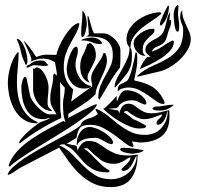

<svg xmlns="http://www.w3.org/2000/svg" viewBox="-20 -713 809 783"><path d="M221 -111 63 -29Q59 -27 52 -22Q45 -17 37.5 -12Q30 -7 23 -3.5Q16 0 12 0H11Q14 -14 33 -31.5Q52 -49 79.5 -67.5Q107 -86 140.5 -104.5Q174 -123 205 -140Q236 -157 261.5 -171Q287 -185 300 -195Q308 -200 311 -208Q314 -216 322 -221Q328 -225 334.5 -227.5Q341 -230 348.5 -232Q356 -234 363.5 -237.5Q371 -241 379 -248L369 -266L371 -269H374Q401 -257 423 -238.5Q445 -220 466.5 -203.5Q488 -187 513 -175Q538 -163 571 -163Q613 -163 638.5 -191.5Q664 -220 664 -260L662 -258Q660 -250 657.5 -241Q655 -232 650 -223.5Q645 -215 638 -209.5Q631 -204 622 -204L618 -210Q619 -221 629 -228.5Q639 -236 641 -247Q622 -240 604.5 -233.5Q587 -227 567 -227Q550 -227 530.5 -238.5Q511 -250 499 -260Q494 -260 490.5 -259.5Q487 -259 485 -255Q496 -249 505 -241.5Q514 -234 525 -226Q529 -225 536.5 -221.5Q544 -218 551.5 -214Q559 -210 566 -206Q573 -202 577 -199Q574 -191 564 -190Q554 -189 548 -189Q531 -189 510.5 -197Q490 -205 469.5 -217Q449 -229 431 -243Q413 -257 401 -269Q406 -271 413.5 -278Q421 -285 429 -293Q437 -301 444 -309Q451 -317 456 -322V-300L459 -303Q464 -317 472 -331Q480 -345 499 -345Q509 -345 522.5 -341Q536 -337 548 -329.5Q560 -322 568.5 -312Q577 -302 577 -290L571 -286Q557 -291 544.5 -297.5Q532 -304 518 -304Q504 -304 490.5 -299.5Q477 -295 466 -284Q464 -278 459.5 -275Q455 -272 448.5 -271.5Q442 -271 435 -270.5Q428 -270 422 -269L460 -263L464 -258L466 -249Q469 -264 477.5 -277Q486 -290 503 -290Q517 -290 526 -284Q535 -278 544.5 -270.5Q554 -263 566.5 -257Q579 -251 600 -251Q617 -251 635 -255.5Q653 -260 670 -264Q671 -258 671 -251.5Q671 -245 671 -238Q671 -181 638 -156.5Q605 -132 551 -132Q543 -132 535 -134Q527 -136 519 -136H518L525 -118L522 -114Q510 -114 492 -128Q474 -142 451.5 -159Q429 -176 403 -190Q377 -204 348 -204Q317 -204 306.5 -192Q296 -180 292 -151L252 -127Q263 -124 272.5 -122.5Q282 -121 292 -118L293 -116L296 -101H297Q304 -117 314.5 -127.5Q325 -138 342 -138Q364 -138 379 -129Q394 -120 410 -108.5Q426 -97 447.5 -88Q469 -79 503 -79Q513 -79 524 -80.5Q535 -82 545 -82L541 -78Q541 -23 515.5 13.5Q490 50 430 50Q392 50 361.5 35.5Q331 21 306 -2.5Q281 -26 260.5 -54.5Q240 -83 221 -111ZM221 -121Q252 -107 274.5 -83.5Q297 -60 319.5 -37.5Q342 -15 368.5 1.5Q395 18 433 18Q452 18 471 11Q490 4 504.5 -9Q519 -22 528 -39Q537 -56 537 -77Q534 -76 530 -66.5Q526 -57 520 -45.5Q514 -34 504.5 -25Q495 -16 481 -16L475 -21Q476 -25 482 -30.5Q488 -36 494.5 -42Q501 -48 506.5 -55.5Q512 -63 512 -71Q506 -71 500 -66.5Q494 -62 486 -57.5Q478 -53 467.5 -49Q457 -45 444 -45Q410 -45 385 -65Q360 -85 338 -108Q335 -108 330 -108.5Q325 -109 322 -107Q337 -98 349 -86Q361 -74 372.5 -62Q384 -50 396.5 -38.5Q409 -27 426 -18L427 -14L422 -10Q381 -10 358.5 -23Q336 -36 319.5 -54Q303 -72 287 -91Q271 -110 244 -122V-125Q238 -125 232 -124Q226 -123 221 -121ZM15 -37Q24 -68 49.5 -95.5Q75 -123 108 -145.5Q141 -168 175.5 -186.5Q210 -205 237 -219H238H241L245 -215H247Q240 -234 238.5 -251.5Q237 -269 237 -289Q237 -305 240.5 -320Q244 -335 244 -351V-356Q239 -361 233.5 -367Q228 -373 225 -379Q225 -351 225.5 -324Q226 -297 226 -269Q226 -259 228 -250Q230 -241 230 -232Q187 -212 143 -185.5Q99 -159 62 -129H58Q58 -136 67.5 -148Q77 -160 89.5 -171.5Q102 -183 114.5 -193Q127 -203 134 -208Q145 -216 159 -220Q173 -224 185 -232Q177 -232 171 -229.5Q165 -227 158 -227Q130 -227 112.5 -239Q95 -251 85 -270.5Q75 -290 71 -313Q67 -336 67 -359Q67 -362 68 -368.5Q69 -375 71 -382Q73 -389 76 -394.5Q79 -400 82 -400L88 -395L103 -322Q105 -313 113.5 -300.5Q122 -288 133.5 -276.5Q145 -265 157 -256.5Q169 -248 178 -247H185H210Q205 -257 200.5 -263.5Q196 -270 192.5 -276.5Q189 -283 187 -291Q185 -299 185 -311Q185 -334 191 -358Q197 -382 197 -406L201 -414L212 -404Q212 -418 209 -432Q206 -446 204 -460H203Q180 -474 155 -474Q141 -474 129 -470.5Q117 -467 104 -462H103Q108 -464 108 -470Q108 -475 104 -485.5Q100 -496 95 -507Q90 -518 85 -528.5Q80 -539 77 -545V-547Q91 -533 103 -517Q115 -501 125 -484L129 -481H130Q141 -486 151 -488Q161 -490 171 -490Q182 -490 191 -489.5Q200 -489 210 -489Q212 -502 221 -523Q230 -544 243 -564.5Q256 -585 271 -600.5Q286 -616 300 -619L304 -616Q299 -592 288 -573Q277 -554 266.5 -534.5Q256 -515 248 -492.5Q240 -470 240 -438Q240 -412 249.5 -388.5Q259 -365 279 -348Q276 -336 274.5 -323.5Q273 -311 270 -299L353 -359H356Q356 -368 354 -376.5Q352 -385 352 -395Q352 -408 358.5 -420.5Q365 -433 373 -445Q381 -457 389.5 -469.5Q398 -482 401 -495L406 -497Q409 -497 411 -493Q413 -489 414 -484Q415 -479 415.5 -474Q416 -469 416 -466Q416 -451 409 -432.5Q402 -414 393 -395.5Q384 -377 377 -360Q370 -343 370 -332V-329Q347 -306 317 -286.5Q287 -267 259 -249L258 -232Q265 -235 282 -244.5Q299 -254 318 -263.5Q337 -273 353 -280.5Q369 -288 375 -288Q374 -275 350.5 -255.5Q327 -236 292 -212Q257 -188 215 -162.5Q173 -137 134 -113Q95 -89 64 -68Q33 -47 21 -34H19ZM470 -104 474 -110H489Q503 -110 525.5 -107Q548 -104 562 -101L566 -100Q563 -96 557 -93.5Q551 -91 543.5 -89.5Q536 -88 529 -87Q522 -86 518 -86Q514 -86 506 -87.5Q498 -89 490 -91Q482 -93 476 -96.5Q470 -100 470 -104ZM293 -130Q293 -153 307.5 -174Q322 -195 347 -195Q357 -195 373 -189Q389 -183 404 -173.5Q419 -164 430 -152.5Q441 -141 441 -130L437 -125Q429 -125 420.5 -129Q412 -133 403.5 -138Q395 -143 386.5 -147Q378 -151 370 -151Q361 -151 349 -150Q337 -149 326.5 -146Q316 -143 307 -137Q298 -131 295 -121L293 -122ZM12 -377Q12 -406 22.5 -441.5Q33 -477 52 -500L56 -499Q56 -468 52.5 -437Q49 -406 49 -375Q49 -350 53 -326Q57 -302 66.5 -281Q76 -260 92 -243Q108 -226 133 -215V-212L130 -210Q98 -210 75.5 -226Q53 -242 39 -266.5Q25 -291 18.5 -320.5Q12 -350 12 -377ZM115 -434 122 -433 127 -438Q139 -438 148 -429Q157 -420 164 -407Q171 -394 174.5 -380.5Q178 -367 178 -358Q178 -342 176 -326Q174 -310 174 -295Q174 -280 179 -275Q184 -270 193 -260Q176 -260 162 -268Q148 -276 137.5 -289Q127 -302 121 -318.5Q115 -335 115 -351ZM601 -271 611 -278Q631 -278 650 -282Q669 -286 689 -286Q665 -262 632 -262Q624 -262 614.5 -263Q605 -264 601 -271ZM504 -356Q493 -356 485.5 -354Q478 -352 469 -348L466 -344L462 -342L460 -344Q460 -363 471 -369Q482 -375 496 -382Q502 -385 508 -400.5Q514 -416 519 -435Q524 -454 527.5 -471.5Q531 -489 532 -496L534 -500Q539 -499 539.5 -488Q540 -477 540 -473Q540 -450 536 -429.5Q532 -409 527 -386L532 -384Q564 -377 589.5 -365.5Q615 -354 636 -325Q639 -320 645 -309.5Q651 -299 651 -293Q651 -289 647 -289Q633 -289 618.5 -299.5Q604 -310 586.5 -322.5Q569 -335 548.5 -345.5Q528 -356 504 -356ZM381 -314Q381 -342 390 -364Q399 -386 410.5 -405.5Q422 -425 431 -444.5Q440 -464 440 -489Q440 -513 432.5 -527.5Q425 -542 412.5 -550Q400 -558 382.5 -561Q365 -564 344 -564H333L342 -571Q342 -591 339.5 -609.5Q337 -628 337 -648L342 -644Q347 -627 351 -610.5Q355 -594 363 -577H401Q413 -577 425 -570.5Q437 -564 447.5 -554Q458 -544 464.5 -531.5Q471 -519 471 -508V-467Q471 -460 470.5 -452.5Q470 -445 469 -437Q445 -407 425 -372.5Q405 -338 385 -306ZM252 -432Q252 -439 255 -454.5Q258 -470 263.5 -485Q269 -500 276.5 -511.5Q284 -523 293 -523L297 -516Q299 -500 293.5 -482.5Q288 -465 288 -448Q288 -434 293 -419.5Q298 -405 306.5 -393Q315 -381 327 -372.5Q339 -364 353 -362Q348 -355 339.5 -353.5Q331 -352 323 -352Q290 -352 271 -376Q252 -400 252 -432ZM447 -359Q449 -379 459.5 -398Q470 -417 481 -436.5Q492 -456 500.5 -476.5Q509 -497 508 -519Q501 -529 498.5 -535.5Q496 -542 496 -553Q496 -577 509.5 -597.5Q523 -618 544 -632.5Q565 -647 589 -655Q613 -663 634 -663L638 -659L637 -656Q620 -641 598.5 -627.5Q577 -614 558 -598.5Q539 -583 525.5 -563.5Q512 -544 512 -518Q517 -510 517.5 -500Q518 -490 518 -481Q518 -440 496.5 -411.5Q475 -383 449 -356ZM307 -441Q307 -469 318 -489Q329 -509 336 -534H341L345 -538H347Q360 -531 365.5 -517Q371 -503 371 -489Q371 -475 365.5 -463Q360 -451 354 -439.5Q348 -428 342.5 -417.5Q337 -407 337 -396Q337 -391 340 -386Q343 -381 345 -377H342Q322 -386 314.5 -403.5Q307 -421 307 -441ZM727 -590Q727 -604 721 -616.5Q715 -629 715 -643Q715 -651 716 -658Q717 -665 723 -671Q723 -651 728.5 -636Q734 -621 740.5 -607.5Q747 -594 752.5 -581Q758 -568 758 -553Q758 -532 745.5 -510.5Q733 -489 714.5 -471Q696 -453 673.5 -439.5Q651 -426 632 -422L540 -400V-404Q569 -430 602 -444Q635 -458 662.5 -474Q690 -490 708.5 -515.5Q727 -541 727 -590ZM581 -481H595Q587 -486 580 -493Q573 -500 573 -510Q573 -521 579 -529Q585 -537 594 -543Q603 -549 612.5 -553.5Q622 -558 630 -564Q642 -573 647.5 -586Q653 -599 656 -612.5Q659 -626 662.5 -639.5Q666 -653 674 -664Q674 -656 672.5 -647Q671 -638 671 -630L675 -632L678 -627Q678 -612 672 -598.5Q666 -585 663 -571Q657 -548 648.5 -539.5Q640 -531 631 -527Q622 -523 613.5 -519.5Q605 -516 599 -503Q624 -510 644.5 -525Q665 -540 685 -548H686L689 -544Q689 -523 673.5 -506Q658 -489 636.5 -475Q615 -461 592 -450Q569 -439 553 -432H551V-434Q556 -447 564 -459.5Q572 -472 581 -481ZM140 -466H152Q160 -466 166 -459Q172 -452 177 -448Q173 -444 166 -444Q153 -444 141.5 -445.5Q130 -447 119 -447Q111 -447 103.5 -442Q96 -437 88 -437Q88 -447 99 -449Q119 -466 140 -466ZM49 -551V-555Q60 -553 68 -541.5Q76 -530 81.5 -516Q87 -502 89.5 -487Q92 -472 92 -463Q92 -461 90.5 -455Q89 -449 86 -449Q84 -449 82.5 -452.5Q81 -456 81 -458Q70 -479 65 -503.5Q60 -528 49 -551ZM525 -536Q525 -548 533 -558.5Q541 -569 553 -577.5Q565 -586 578.5 -591Q592 -596 603 -596Q610 -596 610 -590Q610 -581 602.5 -574.5Q595 -568 586 -559.5Q577 -551 569.5 -539.5Q562 -528 562 -510Q562 -502 564 -496.5Q566 -491 573 -486V-485Q554 -485 539.5 -501Q525 -517 525 -536ZM311 -548Q312 -551 317.5 -553Q323 -555 330 -556.5Q337 -558 343.5 -559Q350 -560 353 -560Q380 -560 395 -541L396 -536L390 -533Q373 -533 355.5 -540.5Q338 -548 319 -548ZM311 -577Q311 -597 313.5 -618Q316 -639 316 -660V-669Q321 -666 324.5 -659Q328 -652 330 -644Q332 -636 333 -628Q334 -620 334 -614Q334 -610 332.5 -601.5Q331 -593 329 -584Q327 -575 323.5 -568.5Q320 -562 316 -562Q312 -562 311.5 -568Q311 -574 311 -577ZM688 -651Q688 -662 691.5 -674Q695 -686 704 -693Q708 -692 708 -685Q708 -679 707 -673.5Q706 -668 706 -662Q706 -648 708.5 -632.5Q711 -617 711 -603Q711 -600 710 -592Q709 -584 704 -584Q699 -584 696 -593Q693 -602 691.5 -613.5Q690 -625 689 -636Q688 -647 688 -651ZM632 -614Q632 -620 636 -630Q640 -640 645 -651.5Q650 -663 655.5 -673Q661 -683 664 -689L669 -690Q669 -667 661.5 -645.5Q654 -624 637 -608H636Z"/></svg>

Font: Akronim
Style: Regular
Weight: 400
Designer: Grzegorz Klimczewski
Foundry: Fonty.PL
Version: Version 1.002